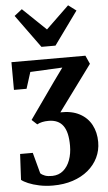

<svg xmlns="http://www.w3.org/2000/svg" viewBox="-70 -919 683 1214"><g transform="rotate(-5 271.5 -312.0)"><path d="M216 251.5Q170 251.5 129.8 243Q89.5 234.5 60.2 222Q31 209.5 17.5 198L26 34.5H106.5L142 167Q153 178 171.2 184.5Q189.5 191 217.5 190.5Q258.5 189.5 286.8 165.5Q315 141.5 330 100.8Q345 60 345 9.5Q345 -33.5 337.8 -65Q330.5 -96.5 315.5 -117.2Q300.5 -138 277.5 -148.2Q254.5 -158.5 223.5 -158.5Q201 -158.5 182.8 -154.5Q164.5 -150.5 150.5 -142.5L117 -173.5L279.5 -403.5L339.5 -486.5L135.5 -476.5L102.5 -372.5H22.5L22 -548.5H491.5L515.5 -495L302.5 -205.5Q374.5 -207.5 424.2 -181Q474 -154.5 499.2 -107Q524.5 -59.5 524.5 2Q524.5 55 502.5 100.5Q480.5 146 439.8 180Q399 214 342.2 232.8Q285.5 251.5 216 251.5ZM219.5 -628.5 67.5 -838 116.5 -876.5 264 -735 410 -875.5 460 -838 308.5 -628.5Z"/></g></svg>

Font: Merriweather 36pt Black
Style: Regular
Weight: 900
Version: Version 2.100